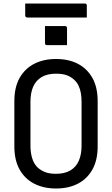

<svg xmlns="http://www.w3.org/2000/svg" viewBox="-20 -1057 640 1097"><path d="M300 -720Q371 -720 424 -693Q477 -666 507.5 -612.5Q538 -559 538 -479V-221Q538 -141 507.5 -87.5Q477 -34 424 -7Q371 20 300 20Q230 20 176.5 -7Q123 -34 92.5 -87.5Q62 -141 62 -221V-479Q62 -559 92.5 -612.5Q123 -666 176.5 -693Q230 -720 300 -720ZM154 -224Q154 -186 163.5 -154Q173 -122 194 -101Q212 -84 237 -74Q262 -64 300 -64Q350 -64 382.5 -83.5Q415 -103 430.5 -139Q446 -175 446 -224V-476Q446 -502 442 -525Q438 -548 429 -567Q420 -586 406 -599Q388 -617 363 -626.5Q338 -636 300 -636Q250 -636 217.5 -616.5Q185 -597 169.5 -561.5Q154 -526 154 -476ZM124 -1037H465Q470 -1037 473 -1034Q476 -1031 476 -1026V-957H135Q132 -957 129.5 -958.5Q127 -960 125.5 -962.5Q124 -965 124 -968ZM237 -908H352Q357 -908 360 -905Q363 -902 363 -897V-799H248Q243 -799 240 -802Q237 -805 237 -810Z"/></svg>

Font: Code D OnePiece
Style: Regular
Weight: 400
Version: Version 1.085; ttfautohint (v1.8.4.7-5d5b);Nerd Fonts 3.0.2